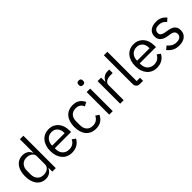

<svg xmlns="http://www.w3.org/2000/svg" viewBox="227 -1916 3103 3103"><g transform="rotate(-45 1778.5 -364.0)"><path d="M415 -84H411Q364 12 260 12Q212 12 173 -7Q134 -26 106.5 -61Q79 -96 64.5 -146Q50 -196 50 -258Q50 -320 64.5 -370Q79 -420 106.5 -455Q134 -490 173 -509Q212 -528 260 -528Q314 -528 352.5 -504.5Q391 -481 411 -432H415V-740H495V0H415ZM282 -60Q309 -60 333.5 -67Q358 -74 376 -87.5Q394 -101 404.5 -120.5Q415 -140 415 -165V-357Q415 -378 404.5 -396.5Q394 -415 376 -428Q358 -441 333.5 -448.5Q309 -456 282 -456Q214 -456 175 -413.5Q136 -371 136 -302V-214Q136 -145 175 -102.5Q214 -60 282 -60Z M859 12Q806 12 763.5 -7Q721 -26 690.5 -61.5Q660 -97 643.5 -146.5Q627 -196 627 -258Q627 -319 643.5 -369Q660 -419 690.5 -454.5Q721 -490 763.5 -509Q806 -528 859 -528Q911 -528 952 -509Q993 -490 1022 -456.5Q1051 -423 1066.5 -377Q1082 -331 1082 -276V-238H711V-214Q711 -181 721.5 -152.5Q732 -124 751.5 -103Q771 -82 799.5 -70Q828 -58 864 -58Q913 -58 949.5 -81Q986 -104 1006 -147L1063 -106Q1038 -53 985 -20.5Q932 12 859 12ZM859 -461Q826 -461 799 -449.5Q772 -438 752.5 -417Q733 -396 722 -367.5Q711 -339 711 -305V-298H996V-309Q996 -378 958.5 -419.5Q921 -461 859 -461Z M1406 12Q1352 12 1309 -7Q1266 -26 1236.5 -61Q1207 -96 1191.5 -146Q1176 -196 1176 -258Q1176 -320 1191.5 -370Q1207 -420 1236.5 -455Q1266 -490 1309 -509Q1352 -528 1406 -528Q1483 -528 1529.5 -494.5Q1576 -461 1599 -407L1532 -373Q1518 -413 1486 -435Q1454 -457 1406 -457Q1370 -457 1343 -445.5Q1316 -434 1298 -413.5Q1280 -393 1271 -364.5Q1262 -336 1262 -302V-214Q1262 -146 1298.5 -102.5Q1335 -59 1406 -59Q1503 -59 1546 -149L1604 -110Q1579 -54 1529.5 -21Q1480 12 1406 12Z M1757 -637Q1731 -637 1719.5 -649.5Q1708 -662 1708 -682V-695Q1708 -715 1719.5 -727.5Q1731 -740 1757 -740Q1783 -740 1794.5 -727.5Q1806 -715 1806 -695V-682Q1806 -662 1794.5 -649.5Q1783 -637 1757 -637ZM1717 -516H1797V0H1717Z M1967 0V-516H2047V-421H2052Q2066 -458 2102 -487Q2138 -516 2201 -516H2232V-436H2185Q2120 -436 2083.5 -411.5Q2047 -387 2047 -350V0Z M2419 0Q2377 0 2355.5 -23.5Q2334 -47 2334 -83V-740H2414V-70H2490V0Z M2800 12Q2747 12 2704.5 -7Q2662 -26 2631.5 -61.5Q2601 -97 2584.5 -146.5Q2568 -196 2568 -258Q2568 -319 2584.5 -369Q2601 -419 2631.5 -454.5Q2662 -490 2704.5 -509Q2747 -528 2800 -528Q2852 -528 2893 -509Q2934 -490 2963 -456.5Q2992 -423 3007.5 -377Q3023 -331 3023 -276V-238H2652V-214Q2652 -181 2662.5 -152.5Q2673 -124 2692.5 -103Q2712 -82 2740.5 -70Q2769 -58 2805 -58Q2854 -58 2890.5 -81Q2927 -104 2947 -147L3004 -106Q2979 -53 2926 -20.5Q2873 12 2800 12ZM2800 -461Q2767 -461 2740 -449.5Q2713 -438 2693.5 -417Q2674 -396 2663 -367.5Q2652 -339 2652 -305V-298H2937V-309Q2937 -378 2899.5 -419.5Q2862 -461 2800 -461Z M3310 12Q3238 12 3189.5 -15.5Q3141 -43 3106 -89L3163 -135Q3193 -97 3230 -76.5Q3267 -56 3316 -56Q3367 -56 3395.5 -78Q3424 -100 3424 -140Q3424 -170 3404.5 -191.5Q3385 -213 3334 -221L3293 -227Q3257 -232 3227 -242.5Q3197 -253 3174.5 -270.5Q3152 -288 3139.5 -314Q3127 -340 3127 -376Q3127 -414 3141 -442.5Q3155 -471 3179.5 -490Q3204 -509 3238 -518.5Q3272 -528 3311 -528Q3374 -528 3416.5 -506Q3459 -484 3491 -445L3438 -397Q3421 -421 3388 -440.5Q3355 -460 3305 -460Q3255 -460 3229.5 -438.5Q3204 -417 3204 -380Q3204 -342 3229.5 -325Q3255 -308 3303 -300L3343 -294Q3429 -281 3465 -244.5Q3501 -208 3501 -149Q3501 -74 3450 -31Q3399 12 3310 12Z"/></g></svg>

Font: IBM Plex Sans KR
Style: Regular
Weight: 400
Designer: Mike Abbink; Paul van der Laan; Pieter van Rosmalen; Wujin Sim; Chorong Kim; Dohee Lee;
Foundry: Sandoll Inc.
Version: Version 1.001